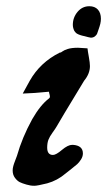

<svg xmlns="http://www.w3.org/2000/svg" viewBox="-20 -598 343 614"><path d="M265.6 -578.1Q283.2 -578.1 293 -567.4Q302.7 -556.6 302.7 -538.1Q302.7 -530.3 300.8 -522Q298.8 -513.7 294.9 -502.9Q292 -494.1 290.5 -490.2Q289.1 -486.3 283.7 -481.9Q278.3 -477.5 270.5 -477.5Q263.7 -478.5 250 -482.4Q248 -482.4 243.2 -483.9Q238.3 -485.4 236.8 -485.8Q235.4 -486.3 231.4 -487.8Q227.5 -489.3 225.6 -490.7Q223.6 -492.2 221.7 -494.1Q219.7 -496.1 217.8 -499Q212.9 -508.8 212.9 -518.6Q212.9 -542 228 -560.1Q243.2 -578.1 265.6 -578.1ZM212.9 -134.8Q245.1 -132.8 245.1 -107.4Q245.1 -97.7 239.3 -88.4Q233.4 -79.1 227.1 -73.2Q220.7 -67.4 208 -57.6Q195.3 -47.9 189.5 -43Q163.1 -20.5 130.9 -11.7Q99.6 -3.9 89.8 -3.9Q77.1 -3.9 64.5 -7.8Q50.8 -11.7 43 -15.6Q35.2 -19.5 27.8 -29.3Q20.5 -39.1 20.5 -52.7Q20.5 -59.6 22.5 -66.9Q24.4 -74.2 28.3 -84Q32.2 -93.8 34.2 -99.6Q50.8 -158.2 83 -216.8Q109.4 -262.7 136.7 -283.2Q139.6 -285.2 139.6 -288.6Q139.6 -292 138.2 -296.9Q136.7 -301.8 136.7 -304.7Q87.9 -299.8 52.7 -298.8L75.2 -339.8Q108.4 -398.4 170.9 -429.7H171.9Q174.8 -429.7 179.7 -433.6Q184.6 -437.5 196.8 -441.4Q209 -445.3 229.5 -445.3Q236.3 -445.3 259.8 -443.4Q260.7 -434.6 264.2 -415.5Q267.6 -396.5 267.6 -386.7Q267.6 -362.3 249 -339.8Q166 -203.1 161.1 -193.4Q157.2 -186.5 147.9 -173.8Q138.7 -161.1 134.8 -150.9Q130.9 -140.6 130.9 -126Q130.9 -102.5 149.4 -102.5Q159.2 -102.5 178.2 -118.7Q197.3 -134.8 210.9 -134.8Z"/></svg>

Font: Essays1743
Style: Italic
Weight: 500
Italic angle: -10°
Designer: Based on the typeface in a 1743 English translation of the essays of Montaigne.  PostScript/TrueType font designed by Jo
Version: Version 002.100